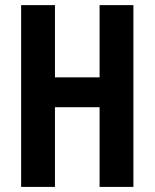

<svg xmlns="http://www.w3.org/2000/svg" viewBox="-20 -734 607 754"><path d="M503.9 0H371.1V-313H195.8V0H63V-713.9H195.8V-430.2H371.1V-713.9H503.9Z"/></svg>

Font: Open Sans Hebrew Condensed
Style: Bold
Weight: 700
Width: 3
Foundry: Ascender Corporation, Yanek Iontef
Version: Version 2.001;PS 002.001;hotconv 1.0.70;makeotf.lib2.5.58329